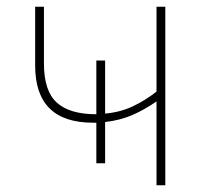

<svg xmlns="http://www.w3.org/2000/svg" viewBox="-20 -548 604 568"><path d="M469 -528H443V-277Q410 -251 373 -233.5Q336 -216 291 -212V-369H265V-210Q186 -210 148 -244.5Q110 -279 110 -360V-528H84V-354Q84 -185 255 -185H265V-65H291V-187Q335 -192 371 -207.5Q407 -223 443 -248V0H469Z"/></svg>

Font: Noto Sans UI Thin
Style: Regular
Weight: 250
Designer: Monotype Design Team
Foundry: Monotype Imaging Inc.
Version: Version 1.901